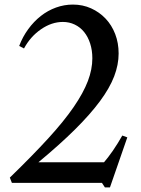

<svg xmlns="http://www.w3.org/2000/svg" viewBox="-20 -800 619 840"><path d="M32 0H426L439 20H461L537 -199L515 -207C509 -196.3 502.5 -185.3 495.5 -174C488.5 -162.7 481.3 -151.7 474 -141C466.7 -130.3 459.5 -120.5 452.5 -111.5C445.5 -102.5 439.7 -95.3 435 -90H148C210.7 -142 264.2 -190 308.5 -234C352.8 -278 389.2 -319.2 417.5 -357.5C445.8 -395.8 466.5 -432 479.5 -466C492.5 -500 499 -533.3 499 -566C499 -596.7 494 -625 484 -651C474 -677 460 -699.5 442 -718.5C424 -737.5 402.8 -752.5 378.5 -763.5C354.2 -774.5 327.7 -780 299 -780C273.7 -780 249 -775.7 225 -767C201 -758.3 178.8 -746 158.5 -730C138.2 -714 119.8 -694.8 103.5 -672.5C87.2 -650.2 74 -625.7 64 -599L85 -588C103.7 -622.7 128.5 -650.7 159.5 -672C190.5 -693.3 222.3 -704 255 -704C273.7 -704 291 -700.2 307 -692.5C323 -684.8 336.7 -674 348 -660C359.3 -646 368.2 -629.2 374.5 -609.5C380.8 -589.8 384 -568.3 384 -545C384 -513 377.5 -479.8 364.5 -445.5C351.5 -411.2 330.8 -373.3 302.5 -332C274.2 -290.7 237 -244.8 191 -194.5C145 -144.2 89 -87 23 -23Z"/></svg>

Font: Libre Caslon Text
Style: Regular
Weight: 400
Designer: Pablo Impallari, Rodrigo Fuenzalida
Foundry: Pablo Impallari, Rodrigo Fuenzalida
Version: Version 1.000; ttfautohint (v0.93) -l 8 -r 50 -G 200 -x 14 -